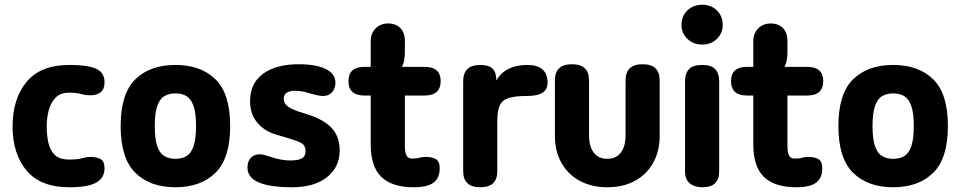

<svg xmlns="http://www.w3.org/2000/svg" viewBox="-20 -782 4054 810"><path d="M273 8Q151 8 92 -62.5Q33 -133 33 -249Q33 -365 92 -436.5Q151 -508 273 -508Q350 -508 385.5 -492Q421 -476 421 -435Q421 -406 405 -393Q389 -380 362 -380Q343 -380 332 -383Q321 -386 308.5 -388.5Q296 -391 270 -391Q235 -391 214.5 -370Q194 -349 185.5 -316.5Q177 -284 177 -249Q177 -215 183.5 -182.5Q190 -150 210 -129.5Q230 -109 271 -109Q309 -109 327 -114.5Q345 -120 362 -120Q389 -120 405 -110.5Q421 -101 421 -72Q421 -31 385.5 -11.5Q350 8 273 8Z M720 8Q613 8 551 -53Q489 -114 489 -250Q489 -387 551 -447.5Q613 -508 720 -508Q827 -508 889 -447.5Q951 -387 951 -250Q951 -114 889 -53Q827 8 720 8ZM720 -112Q748 -112 767 -123.5Q786 -135 796.5 -165Q807 -195 807 -250Q807 -305 796.5 -335Q786 -365 767 -376.5Q748 -388 720 -388Q693 -388 673.5 -376.5Q654 -365 643.5 -335Q633 -305 633 -250Q633 -195 643.5 -165Q654 -135 673.5 -123.5Q693 -112 720 -112Z M1212 8Q1024 8 1024 -75Q1024 -101 1038 -116Q1052 -131 1075 -131Q1085 -131 1094.5 -128.5Q1104 -126 1132 -117Q1144 -113 1164 -109Q1184 -105 1203 -105Q1239 -105 1254 -114Q1269 -123 1269 -144Q1269 -161 1261 -170.5Q1253 -180 1227 -189Q1201 -198 1146 -214Q1096 -228 1065.5 -264.5Q1035 -301 1035 -355Q1035 -431 1090 -471Q1145 -511 1241 -511Q1313 -511 1354 -491Q1395 -471 1395 -433Q1395 -409 1381 -393Q1367 -377 1343 -377Q1333 -377 1319.5 -380Q1306 -383 1287 -388Q1273 -393 1257.5 -396Q1242 -399 1225 -399Q1177 -399 1177 -365Q1177 -345 1196 -331.5Q1215 -318 1269 -302Q1343 -280 1378 -243.5Q1413 -207 1413 -147Q1413 -77 1359.5 -34.5Q1306 8 1212 8Z M1726 8Q1633 8 1588.5 -36Q1544 -80 1544 -171V-379H1518Q1450 -379 1450 -440Q1450 -500 1518 -500H1544V-608Q1544 -641 1564.5 -662Q1585 -683 1618 -683Q1650 -683 1669 -663.5Q1688 -644 1688 -610V-561Q1688 -524 1676 -500H1771Q1839 -500 1839 -440Q1839 -379 1771 -379H1688V-168Q1688 -138 1695 -125.5Q1702 -113 1718 -113Q1739 -113 1749.5 -116.5Q1760 -120 1776 -120Q1803 -120 1819 -110.5Q1835 -101 1835 -72Q1835 -31 1809 -11.5Q1783 8 1726 8Z M2006 8Q1934 8 1934 -60V-439Q1934 -508 2006 -508Q2042 -508 2058 -492.5Q2074 -477 2074 -442Q2092 -475 2125.5 -491.5Q2159 -508 2204 -508Q2290 -508 2290 -433Q2290 -405 2269 -391Q2248 -377 2200 -377Q2153 -377 2126 -368.5Q2099 -360 2088.5 -337.5Q2078 -315 2078 -273V-60Q2078 8 2006 8Z M2542 8Q2476 8 2426 -19Q2376 -46 2348.5 -95Q2321 -144 2321 -209V-443Q2321 -511 2393 -511Q2465 -511 2465 -443V-211Q2465 -164 2485 -138Q2505 -112 2542 -112Q2579 -112 2599 -138Q2619 -164 2619 -211V-443Q2619 -511 2691 -511Q2763 -511 2763 -443V-209Q2763 -144 2735.5 -95Q2708 -46 2658.5 -19Q2609 8 2542 8Z M2942 -594Q2905 -594 2880 -618Q2855 -642 2855 -677Q2855 -714 2880 -738Q2905 -762 2942 -762Q2980 -762 3004.5 -738Q3029 -714 3029 -677Q3029 -642 3004.5 -618Q2980 -594 2942 -594ZM3014 -59Q3014 8 2944 8Q2910 8 2890 -8.5Q2870 -25 2870 -59V-440Q2870 -472 2886.5 -490Q2903 -508 2942 -508Q2981 -508 2997.5 -490Q3014 -472 3014 -440Z M3340 8Q3247 8 3202.5 -36Q3158 -80 3158 -171V-379H3132Q3064 -379 3064 -440Q3064 -500 3132 -500H3158V-608Q3158 -641 3178.5 -662Q3199 -683 3232 -683Q3264 -683 3283 -663.5Q3302 -644 3302 -610V-561Q3302 -524 3290 -500H3385Q3453 -500 3453 -440Q3453 -379 3385 -379H3302V-168Q3302 -138 3309 -125.5Q3316 -113 3332 -113Q3353 -113 3363.5 -116.5Q3374 -120 3390 -120Q3417 -120 3433 -110.5Q3449 -101 3449 -72Q3449 -31 3423 -11.5Q3397 8 3340 8Z M3748 8Q3641 8 3579 -53Q3517 -114 3517 -250Q3517 -387 3579 -447.5Q3641 -508 3748 -508Q3855 -508 3917 -447.5Q3979 -387 3979 -250Q3979 -114 3917 -53Q3855 8 3748 8ZM3748 -112Q3776 -112 3795 -123.5Q3814 -135 3824.5 -165Q3835 -195 3835 -250Q3835 -305 3824.5 -335Q3814 -365 3795 -376.5Q3776 -388 3748 -388Q3721 -388 3701.5 -376.5Q3682 -365 3671.5 -335Q3661 -305 3661 -250Q3661 -195 3671.5 -165Q3682 -135 3701.5 -123.5Q3721 -112 3748 -112Z"/></svg>

Font: Madimi One
Style: Regular
Weight: 400
Designer: Taurai Valerie Mtake, Mirko Velimirovic
Foundry: TaVaTake
Version: Version 1.000; ttfautohint (v1.8.4.7-5d5b)